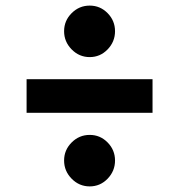

<svg xmlns="http://www.w3.org/2000/svg" viewBox="-20 -702 640 686"><path d="M300.5 -36Q263 -36 236 -63.5Q209 -91 209 -128.5Q209 -166 236 -193Q263 -220 300.5 -220Q338 -220 364.5 -193Q391 -166 391 -128.5Q391 -91 364.5 -63.5Q338 -36 300.5 -36ZM300.5 -498Q263 -498 236 -525.5Q209 -553 209 -590.5Q209 -628 236 -655Q263 -682 300.5 -682Q338 -682 364.5 -655Q391 -628 391 -590.5Q391 -553 364.5 -525.5Q338 -498 300.5 -498ZM75 -299V-419H525V-299Z"/></svg>

Font: Red Hat Mono
Style: Regular
Weight: 300
Monospace: yes
Designer: Pentagram, MCKL
Foundry: Pentagram, MCKL
Version: Version 1.023